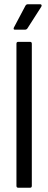

<svg xmlns="http://www.w3.org/2000/svg" viewBox="-20 -879 227 899"><path d="M65 0Q57 0 57 -9V-674Q57 -683 65 -683H121Q129 -683 129 -674V-9Q129 0 121 0ZM50 -740Q41 -740 45 -750L99 -852Q103 -859 110 -859H169Q173 -859 174.5 -855.5Q176 -852 173 -847L109 -747Q105 -740 96 -740Z"/></svg>

Font: Sofia Sans Cond
Style: Regular
Weight: 400
Width: 3
Designer: Botio Nikoltchev, Ani Petrova
Foundry: lettersoup
Version: Version 4.100; ttfautohint (v1.8.3)